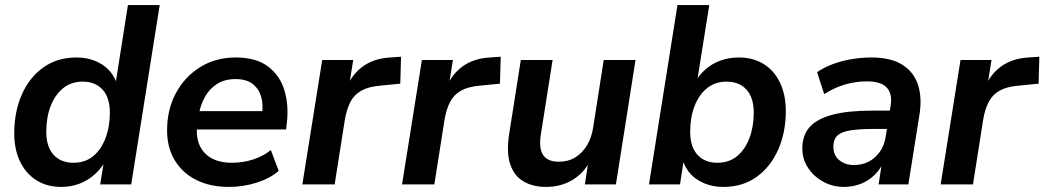

<svg xmlns="http://www.w3.org/2000/svg" viewBox="-20 -725 4107 755"><path d="M220 10Q165 10 123.5 -16Q82 -42 59 -89.5Q36 -137 36 -201Q36 -285 65.5 -352.5Q95 -420 150 -459.5Q205 -499 281 -499Q337 -499 380.5 -472Q424 -445 441 -392L434 -393L483 -705H608L496 0H374L389 -92H395Q377 -61 351 -38Q325 -15 292 -2.5Q259 10 220 10ZM269 -85Q315 -85 346.5 -111Q378 -137 395 -182Q412 -227 412 -282Q412 -341 383.5 -372.5Q355 -404 305 -404Q260 -404 228 -378Q196 -352 179 -307.5Q162 -263 162 -207Q162 -148 190.5 -116.5Q219 -85 269 -85Z M880 10Q806 10 751.5 -17.5Q697 -45 667 -95Q637 -145 637 -212Q637 -294 671.5 -358.5Q706 -423 767 -461Q828 -499 907 -499Q987 -499 1034 -463.5Q1081 -428 1098.5 -369.5Q1116 -311 1108 -242L1105 -216H737L747 -288H1027L1010 -273Q1016 -313 1007 -344.5Q998 -376 973.5 -395Q949 -414 906 -414Q862 -414 832 -394Q802 -374 785 -342.5Q768 -311 762 -275L757 -244Q749 -195 762.5 -159.5Q776 -124 809 -104.5Q842 -85 891 -85Q935 -85 974.5 -97.5Q1014 -110 1045 -135L1076 -53Q1041 -23 988.5 -6.5Q936 10 880 10Z M1169 0 1247 -489H1369L1350 -371H1340Q1358 -426 1402.5 -460.5Q1447 -495 1514 -499L1557 -502L1554 -396L1473 -388Q1428 -384 1400 -368Q1372 -352 1357.5 -323.5Q1343 -295 1336 -254L1296 0Z M1561 0 1639 -489H1761L1742 -371H1732Q1750 -426 1794.5 -460.5Q1839 -495 1906 -499L1949 -502L1946 -396L1865 -388Q1820 -384 1792 -368Q1764 -352 1749.5 -323.5Q1735 -295 1728 -254L1688 0Z M2127 10Q2075 10 2038 -12Q2001 -34 1986 -80Q1971 -126 1982 -197L2028 -489H2153L2107 -198Q2101 -162 2106.5 -137.5Q2112 -113 2130 -101Q2148 -89 2177 -89Q2214 -89 2242 -106Q2270 -123 2288.5 -154Q2307 -185 2313 -227L2354 -489H2479L2402 0H2280L2295 -99H2304Q2279 -47 2233 -18.5Q2187 10 2127 10Z M2824 10Q2768 10 2724.5 -17Q2681 -44 2664 -97H2669L2654 0H2532L2644 -705H2769L2720 -397H2710Q2728 -429 2754 -452Q2780 -475 2813.5 -487Q2847 -499 2885 -499Q2941 -499 2982.5 -473.5Q3024 -448 3047 -400.5Q3070 -353 3070 -288Q3070 -205 3040.5 -137.5Q3011 -70 2956 -30Q2901 10 2824 10ZM2801 -85Q2847 -85 2878.5 -111Q2910 -137 2927 -182Q2944 -227 2944 -282Q2944 -341 2915.5 -372.5Q2887 -404 2837 -404Q2792 -404 2760 -378Q2728 -352 2711 -307.5Q2694 -263 2694 -207Q2694 -148 2722.5 -116.5Q2751 -85 2801 -85Z M3299 10Q3254 10 3217 -10.5Q3180 -31 3157.5 -65Q3135 -99 3135 -141Q3135 -193 3164 -225.5Q3193 -258 3254 -274Q3315 -290 3410 -290H3490L3479 -218H3416Q3357 -218 3322 -212Q3287 -206 3272 -191Q3257 -176 3257 -149Q3257 -114 3280.5 -95Q3304 -76 3338 -76Q3370 -76 3396 -89.5Q3422 -103 3440 -128.5Q3458 -154 3463 -189L3482 -308Q3490 -355 3467.5 -380Q3445 -405 3389 -405Q3345 -405 3303.5 -393Q3262 -381 3221 -355L3193 -441Q3218 -459 3252.5 -472Q3287 -485 3326.5 -492Q3366 -499 3405 -499Q3484 -499 3529 -470Q3574 -441 3590 -391Q3606 -341 3596 -277L3552 0H3435L3451 -104H3461Q3447 -65 3421.5 -39.5Q3396 -14 3364.5 -2Q3333 10 3299 10Z M3679 0 3757 -489H3879L3860 -371H3850Q3868 -426 3912.5 -460.5Q3957 -495 4024 -499L4067 -502L4064 -396L3983 -388Q3938 -384 3910 -368Q3882 -352 3867.5 -323.5Q3853 -295 3846 -254L3806 0Z"/></svg>

Font: Nunito Sans 12pt ExtraLight
Style: Italic
Weight: 200
Italic angle: -9°
Designer: Vernon Adams
Foundry: Vernon Adams
Version: Version 3.101;gftools[0.9.27]